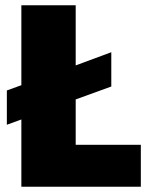

<svg xmlns="http://www.w3.org/2000/svg" viewBox="-20 -708 575 728"><path d="M61 0V-255L6 -235V-365L61 -385V-688H267V-460L402 -510V-380L267 -331V-159H514V0Z"/></svg>

Font: Saira ExtraBold
Style: Regular
Weight: 800
Designer: Hector Gatti with collaboration of the Omnibus-Type team
Foundry: Omnibus-Type
Version: Version 1.100; ttfautohint (v1.8.3)